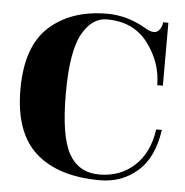

<svg xmlns="http://www.w3.org/2000/svg" viewBox="-46 -618 652 678"><g transform="rotate(5 280.0 -279.0)"><path d="M525 -337H505Q505 -417 454 -485Q403 -553 308 -553Q255 -553 220.5 -491Q186 -429 186 -279Q186 -129 220.5 -67Q255 -5 328.5 -5Q402 -5 452.5 -51Q503 -97 515 -181H535Q521 -82 465.5 -33.5Q410 15 333 15Q184 15 104.5 -56.5Q25 -128 25 -280.5Q25 -433 102.5 -503Q180 -573 308 -573Q377 -573 442 -536Q463 -523 476.5 -523Q490 -523 498 -535.5Q506 -548 506 -560H525Z"/></g></svg>

Font: Rozha One
Style: Regular
Weight: 400
Designer: Tim Donaldson, Indian Type Foundry
Foundry: Indian Type Foundry
Version: Version 1.300;PS 1.0;hotconv 1.0.78;makeotf.lib2.5.61930; tt